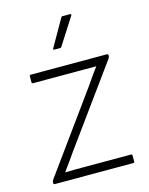

<svg xmlns="http://www.w3.org/2000/svg" viewBox="-106 -758 643 827"><g transform="rotate(-15 215.0 -345.0)"><path d="M35 0Q29 0 29 -6V-9Q29 -15 32 -19L286 -370Q299 -388 311.5 -406.5Q324 -425 338 -443V-444Q314 -444 290.5 -444Q267 -444 243 -444H57Q51 -444 51 -450V-476Q51 -482 57 -482H395Q402 -482 402 -476V-473Q402 -470 401 -467.5Q400 -465 398 -462L147 -116Q133 -96 119.5 -77Q106 -58 92 -39V-37Q112 -38 132 -38Q152 -38 173 -38H384Q390 -38 390 -32V-5Q390 0 384 0ZM182 -560Q176 -560 179 -566L247 -685Q249 -690 253 -690H287Q291 -690 292 -687.5Q293 -685 291 -683L215 -564Q213 -560 209 -560Z"/></g></svg>

Font: Sofia Sans Semi Condensed ExtraLight
Style: Regular
Weight: 250
Version: Version 4.100